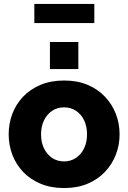

<svg xmlns="http://www.w3.org/2000/svg" viewBox="-20 -943 650 973"><path d="M305 10Q238 10 185.5 -12Q133 -34 97 -72Q61 -110 42.5 -159Q24 -208 24 -262Q24 -317 42.5 -366Q61 -415 97 -453Q133 -491 185.5 -513Q238 -535 305 -535Q372 -535 424 -513Q476 -491 512 -453Q548 -415 567 -366Q586 -317 586 -262Q586 -208 567 -159Q548 -110 512 -72Q476 -34 424 -12Q372 10 305 10ZM188 -262Q188 -221 203.5 -190Q219 -159 245 -142Q271 -125 305 -125Q338 -125 364.5 -142.5Q391 -160 406 -191Q421 -222 421 -262Q421 -303 406 -334Q391 -365 364.5 -382Q338 -399 305 -399Q271 -399 245 -382Q219 -365 203.5 -334Q188 -303 188 -262ZM233 -593V-730H377V-593ZM154 -826V-923H458V-826Z"/></svg>

Font: Raleway Thin ExtraBold
Style: Regular
Weight: 800
Version: Version 4.026